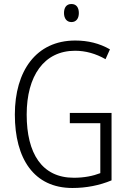

<svg xmlns="http://www.w3.org/2000/svg" viewBox="-20 -927 639 957"><path d="M336 -907C311 -907 299 -889 299 -862C299 -836 312 -817 336 -817C360 -817 373 -835 373 -862C373 -889 361 -907 336 -907ZM328 -364V-313H480V-64C444 -50 400 -41 348 -41C189 -41 113 -162 113 -356C113 -548 199 -674 354 -674C406 -674 457 -660 506 -632L528 -681C476 -711 418 -725 355 -725C160 -725 54 -573 54 -356C54 -136 149 10 341 10C410 10 476 -3 536 -28V-364Z"/></svg>

Font: Noto Sans Display SemiCondensed Light
Style: Regular
Weight: 300
Width: 4
Designer: Monotype Design Team
Foundry: Monotype Imaging Inc.
Version: Version 1.900